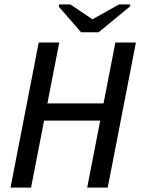

<svg xmlns="http://www.w3.org/2000/svg" viewBox="-20 -852 640 872"><path d="M376 0 435.1 -304.2H180.2L121.1 0H27.8L155.8 -658.7H249L195.3 -382.3H450.2L503.9 -658.7H597.2L469.2 0ZM428.2 -705.6H348.1L246.6 -822.3L248.5 -832H299.3L399.4 -764.6H400.4L520.5 -832H571.8L569.8 -822.3Z"/></svg>

Font: Cousine
Style: Italic
Weight: 400
Italic angle: -12°
Monospace: yes
Designer: Steve Matteson
Foundry: Monotype Imaging Inc.
Version: Version 1.21